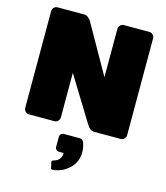

<svg xmlns="http://www.w3.org/2000/svg" viewBox="-141 -807 1049 1213"><g transform="rotate(15 383.5 -200.0)"><path d="M327.5 62.5H429.2Q451.7 62.5 458.3 79.2Q470.8 111.7 470.8 145.8Q470.8 206.7 427.1 250Q383.3 293.3 318.3 300H316.7Q308.3 300 305.8 290L298.3 255.8Q298.3 255 298.3 253.3L297.5 252.5Q297.5 244.2 307.5 241.7Q358.3 228.3 358.3 179.2H327.5Q317.5 179.2 310 171.7Q302.5 164.2 302.5 154.2V87.5Q302.5 77.5 310 70Q317.5 62.5 327.5 62.5ZM50 -33.3V-666.7Q50 -680 60 -690Q70 -700 83.3 -700H258.3Q283.3 -700 304.2 -666.7L483.3 -350V-666.7Q483.3 -680 493.3 -690Q503.3 -700 516.7 -700H683.3Q696.7 -700 706.7 -690Q716.7 -680 716.7 -666.7V-33.3Q716.7 -20 706.7 -10Q696.7 0 683.3 0H508.3Q483.3 0 462.5 -33.3L283.3 -325V-33.3Q283.3 -20 273.3 -10Q263.3 0 250 0H83.3Q70 0 60 -10Q50 -20 50 -33.3Z"/></g></svg>

Font: BoonTook Mon
Style: Regular
Weight: 400
Designer: Sungsit Sawaiwan
Foundry: FontUni
Version: Version 3.0